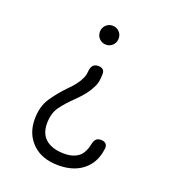

<svg xmlns="http://www.w3.org/2000/svg" viewBox="-136 -666 872 961"><g transform="rotate(20 300.0 -185.0)"><path d="M350 -510Q350 -488 335.5 -473.5Q321 -459 300 -459Q279 -459 264.5 -473.5Q250 -488 250 -510Q250 -531 264.5 -545.5Q279 -560 300 -560Q321 -560 335.5 -545.5Q350 -531 350 -510ZM474 31Q466 100 424 140Q372 190 283 190Q194 190 143.5 140.5Q93 91 93 13Q93 -55 123.5 -100.5Q154 -146 194 -187Q238 -230 253 -265Q259 -277 261 -289Q263 -301 264 -313Q267 -330 276.5 -338Q286 -346 302 -346Q319 -346 327.5 -337.5Q336 -329 335 -313Q335 -294 331.5 -275.5Q328 -257 318 -239Q299 -200 252 -154Q209 -113 183.5 -77.5Q158 -42 158 12Q158 66 190.5 94.5Q223 123 283 125Q341 127 372 98Q395 75 403 31Q407 13 416 5Q425 -3 441 -3Q458 -3 467 6Q476 15 474 31Z"/></g></svg>

Font: Maple Mono ExtraLight
Style: Regular
Weight: 275
Monospace: yes
Designer: subframe7536
Version: Version 7.000